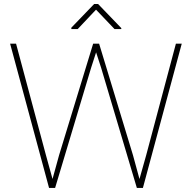

<svg xmlns="http://www.w3.org/2000/svg" viewBox="-20 -926 946 946"><path d="M439 -710.9H467.3L429.2 -592.8L251.5 0H226.6L271 -161.1ZM206.5 -161.1 251 0H221.7L29.8 -710.9H59.1ZM846.7 -710.9H875.5L684.1 0H654.8L700.2 -161.1ZM635.3 -161.1 679.2 0H654.3L478 -592.8L439.5 -710.9H468.3ZM577.6 -787.6V-782.7H544.4L453.1 -878.4L362.8 -782.7H331.5V-789.6L443.8 -906.2H463.4Z"/></svg>

Font: Heebo Thin
Style: Regular
Weight: 250
Designer: Oded Ezer
Foundry: Ezer Type House
Version: Version 3.100